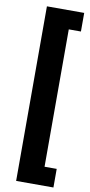

<svg xmlns="http://www.w3.org/2000/svg" viewBox="-107 -867 505 1072"><g transform="rotate(10 145.5 -331.0)"><path d="M279.3 58.6V164.1H67.9V-825.7H279.3V-720.2H210.4V58.6Z"/></g></svg>

Font: Hanuman
Style: Bold
Weight: 700
Designer: Danh Hong
Version: Version 8.002; ttfautohint (v1.8.3)